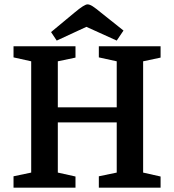

<svg xmlns="http://www.w3.org/2000/svg" viewBox="-20 -860 799 880"><path d="M42 0V-52L123 -69V-579L42 -597V-648H326V-596L245 -579V-368H515V-579L433 -597V-648H716V-596L636 -579V-69L716 -51V0H433V-52L515 -69V-299H245V-69L326 -51V0ZM240 -674 214 -713 320 -801Q345 -822 359.5 -831Q374 -840 381 -840Q391 -840 405 -831Q419 -822 443 -802L546 -720L515 -674L376 -737Z"/></svg>

Font: Faustina SemiBold
Style: Regular
Weight: 600
Designer: Alfonso Garcia
Foundry: http://www.omnibus-type.com
Version: Version 1.200